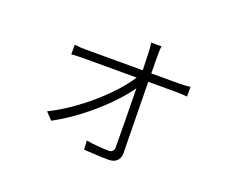

<svg xmlns="http://www.w3.org/2000/svg" viewBox="-108 -782 1215 1010"><g transform="rotate(20 500.0 -277.0)"><path d="M189 -78 226 -39C373 -117 523 -255 589 -353C591 -234 593 -93 593 -23C593 -6 583 6 565 6C534 6 479 2 438 -5L441 45C478 47 545 51 580 51C615 51 642 31 642 -6L636 -406H796C814 -406 840 -404 854 -403V-457C842 -455 813 -453 796 -453H636L635 -547C635 -568 635 -586 638 -605H580C583 -586 585 -564 585 -547L588 -453H271C249 -453 229 -454 206 -457V-403C228 -405 247 -406 272 -406H571C503 -298 343 -154 189 -78Z"/></g></svg>

Font: Noto Sans TC Light
Style: Regular
Weight: 300
Designer: Ryoko NISHIZUKA 西塚涼子 (kana, bopomofo & ideographs); Paul D. Hunt (Latin, Greek & Cyrillic); Sandoll Communications 산돌커뮤니
Foundry: Adobe
Version: Version 2.004;hotconv 1.0.118;makeotfexe 2.5.65603